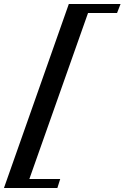

<svg xmlns="http://www.w3.org/2000/svg" viewBox="-138 -767 623 960"><path d="M-118.2 172.9 206.1 -747.1H464.8L447.3 -702.1H302.2L8.8 127.9H163.1L148.9 172.9Z"/></svg>

Font: Elstob
Style: Bold Italic
Weight: 700
Italic angle: -20°
Designer: Peter S. Baker
Version: Version 1.015